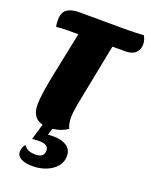

<svg xmlns="http://www.w3.org/2000/svg" viewBox="-167 -751 861 1097"><g transform="rotate(20 263.5 -202.5)"><path d="M527 -611Q527 -580 506.5 -560Q486 -540 445 -540H366L291 -159Q282 -109 282 -77Q282 -58 286 -40.5Q290 -23 295 -14Q258 12 204 19L192 58Q203 57 226 57Q275 57 305.5 77Q336 97 336 138Q336 173 313.5 200Q291 227 253 242.5Q215 258 169 258Q125 258 99.5 244Q74 230 74 205Q74 192 78.5 179Q83 166 92 158Q102 174 119 182Q136 190 164 190Q215 190 215 147Q215 110 157 110Q143 110 115 112L144 16Q77 -1 77 -82Q77 -145 106 -283L159 -540H94Q53 -540 25 -536Q21 -552 21 -578Q21 -622 46.5 -641Q72 -660 121 -660L379 -659Q472 -659 512 -663Q527 -639 527 -611Z"/></g></svg>

Font: Sansita ExtraBold Italic
Style: Regular
Weight: 800
Italic angle: -11°
Designer: Pablo Cosgaya
Foundry: Omnibus-Type
Version: Version 1.006